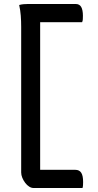

<svg xmlns="http://www.w3.org/2000/svg" viewBox="-20 -780 490 961"><path d="M393 161H148Q137 161 126 154Q115 147 106 135Q97 123 91.5 109.5Q86 96 86 83Q86 -8 86 -100Q86 -192 86 -284Q86 -376 86 -466.5Q86 -557 86 -646Q86 -675 84 -701.5Q82 -728 76 -755Q87 -758 97.5 -759Q108 -760 120 -760H359Q378 -760 386.5 -745Q395 -730 395 -701Q395 -692 394.5 -683.5Q394 -675 391 -669H181Q181 -577 181 -484.5Q181 -392 181 -299.5Q181 -207 181 -114.5Q181 -22 181 70H357Q377 70 386.5 84.5Q396 99 396 131Q396 139 395.5 147Q395 155 393 161Z"/></svg>

Font: Recursive Casual
Style: Regular
Weight: 400
Version: Version 1.047